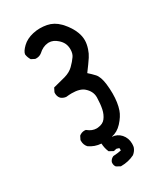

<svg xmlns="http://www.w3.org/2000/svg" viewBox="-222 -864 945 1096"><g transform="rotate(-30 250.0 -316.0)"><path d="M204.6 101.6Q204.6 95.2 206.1 91.8Q212.9 76.2 229.5 68.8L230.5 68.4Q259.3 66.9 283.2 62V48.8L281.7 45.9L265.6 41L247.1 45.4L220.2 30.8L219.2 28.3Q208.5 2.9 207 -27.3Q164.6 -29.8 129.4 -54.7Q113.3 -73.2 113.3 -97.2Q113.3 -100.1 113.3 -104.5L124.5 -127Q139.6 -140.1 160.2 -140.1Q163.1 -140.1 168.9 -139.2L170.9 -137.7Q197.8 -115.7 227.1 -115.7Q231.4 -115.7 235.4 -116.2Q269.5 -119.6 285.2 -140.6Q302.2 -162.6 308.8 -193.6Q315.4 -224.6 316.4 -267.6Q316.4 -268.6 316.4 -270Q316.4 -308.6 283.2 -337.9Q257.3 -360.8 203.6 -360.8Q186.5 -360.8 166 -358.4Q147 -360.8 133.3 -372.6Q126 -380.9 123.3 -389.9Q120.6 -398.9 120.6 -407.2Q120.6 -410.6 121.1 -415L133.3 -439.5Q175.8 -449.7 213.9 -460.4Q250 -470.7 272.5 -492.7Q295.9 -515.6 311 -537.6Q322.8 -554.7 322.8 -582Q322.8 -605 314.5 -622.1Q306.2 -639.2 290 -653.3Q263.7 -677.2 234.4 -677.2Q231.4 -677.2 228 -676.8Q194.8 -674.3 165 -646.5Q149.4 -634.3 128.9 -634.3Q125.5 -634.3 121.1 -634.8L98.1 -646.5Q86.4 -665.5 84 -685.5V-686.5Q86.4 -705.1 113.5 -731.2Q140.6 -757.3 185.1 -767.6Q208.5 -772.9 231.2 -772.9Q253.9 -772.9 275.9 -768.6Q318.8 -760.3 352.1 -726.6L359.4 -719.2Q394.5 -679.7 409.7 -639.6Q419.9 -612.8 419.9 -585.9Q419.9 -561.5 410.2 -532.2Q402.3 -507.8 389.2 -487.8Q371.6 -460.9 337.9 -416Q358.4 -397.9 375 -379.9Q395 -357.9 401.4 -306.6Q405.3 -273.4 405.3 -243.7Q405.3 -183.1 390.1 -139.2Q378.9 -106.4 346.7 -71.3Q316.4 -38.6 279.3 -32.2V-30.8Q312 -28.3 335 -3.4Q335 -3.4 335 -3.4Q358.4 23.4 358.4 60.1Q358.4 70.3 356.4 82Q349.6 104 329.6 120.1Q289.1 140.6 240.2 140.6H238.3L213.9 127.4L212.4 126Q204.6 116.2 204.6 101.6Z"/></g></svg>

Font: Bakudai
Style: Bold
Weight: 700
Version: Version 1.48